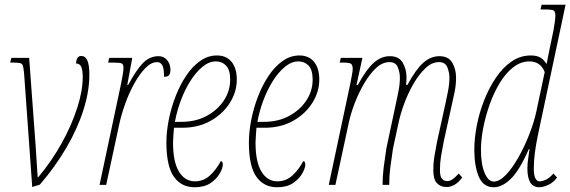

<svg xmlns="http://www.w3.org/2000/svg" viewBox="-20 -780 2406 810"><path d="M82 -465Q80 -491 77 -501.5Q74 -512 64 -514Q54 -516 31 -516H23L28 -536H103L125 -237Q128 -204 130.5 -162Q133 -120 135.5 -84.5Q138 -49 139 -32H141Q198 -100 240 -175.5Q282 -251 305.5 -324Q329 -397 329 -454Q329 -483 323 -497.5Q317 -512 301 -512Q301 -526 306.5 -535Q312 -544 323 -544Q340 -544 348.5 -525Q357 -506 357 -465Q357 -394 331.5 -314.5Q306 -235 259 -155Q212 -75 148 -1L116 9Z M491 -428Q494 -444 497.5 -463.5Q501 -483 501 -495Q501 -509 493 -512.5Q485 -516 456 -516H436L441 -536H538L517 -422H521Q556 -487 584 -515Q612 -543 649 -543Q671 -543 685 -526.5Q699 -510 699 -486Q699 -472 694 -464Q689 -456 672 -456Q672 -494 664 -506Q656 -518 643 -518Q618 -518 593.5 -493Q569 -468 547 -428.5Q525 -389 509 -344.5Q493 -300 484 -260L428 0H400Z M801 10Q745 10 713.5 -34.5Q682 -79 682 -179Q682 -224 692 -274.5Q702 -325 720.5 -373Q739 -421 765 -460Q791 -499 824 -522.5Q857 -546 895 -546Q935 -546 957 -519Q979 -492 979 -444Q979 -393 950 -346.5Q921 -300 869 -270.5Q817 -241 748 -241H714Q713 -228 711.5 -209Q710 -190 710 -179Q710 -97 735 -56Q760 -15 802 -15Q840 -15 867.5 -41.5Q895 -68 911 -100Q920 -100 920 -86Q920 -71 907 -48Q894 -25 868 -7.5Q842 10 801 10ZM746 -266Q805 -266 851 -290.5Q897 -315 924 -355.5Q951 -396 951 -444Q951 -485 934 -503Q917 -521 891 -521Q862 -521 834.5 -498.5Q807 -476 783.5 -439Q760 -402 743 -356.5Q726 -311 718 -266Z M1149 10Q1093 10 1061.5 -34.5Q1030 -79 1030 -179Q1030 -224 1040 -274.5Q1050 -325 1068.5 -373Q1087 -421 1113 -460Q1139 -499 1172 -522.5Q1205 -546 1243 -546Q1283 -546 1305 -519Q1327 -492 1327 -444Q1327 -393 1298 -346.5Q1269 -300 1217 -270.5Q1165 -241 1096 -241H1062Q1061 -228 1059.5 -209Q1058 -190 1058 -179Q1058 -97 1083 -56Q1108 -15 1150 -15Q1188 -15 1215.5 -41.5Q1243 -68 1259 -100Q1268 -100 1268 -86Q1268 -71 1255 -48Q1242 -25 1216 -7.5Q1190 10 1149 10ZM1094 -266Q1153 -266 1199 -290.5Q1245 -315 1272 -355.5Q1299 -396 1299 -444Q1299 -485 1282 -503Q1265 -521 1239 -521Q1210 -521 1182.5 -498.5Q1155 -476 1131.5 -439Q1108 -402 1091 -356.5Q1074 -311 1066 -266Z M1864 9Q1839 9 1823.5 -7Q1808 -23 1808 -63Q1808 -92 1812.5 -120Q1817 -148 1824 -183L1859 -342Q1864 -365 1870 -395Q1876 -425 1876 -453Q1876 -473 1867.5 -495.5Q1859 -518 1832 -518Q1802 -518 1775 -492.5Q1748 -467 1725 -427.5Q1702 -388 1685.5 -343.5Q1669 -299 1661 -260L1638 -154Q1631 -109 1626.5 -73Q1622 -37 1622 0H1594Q1594 -37 1598.5 -73Q1603 -109 1610 -154L1650 -342Q1655 -365 1661 -395Q1667 -425 1667 -453Q1667 -473 1658.5 -495.5Q1650 -518 1623 -518Q1593 -518 1566 -492.5Q1539 -467 1516 -427.5Q1493 -388 1476 -343.5Q1459 -299 1451 -260L1395 0H1367L1458 -428Q1461 -444 1464.5 -462.5Q1468 -481 1468 -488Q1468 -507 1460 -511.5Q1452 -516 1423 -516H1413L1418 -536H1509L1484 -422H1490Q1525 -487 1556.5 -515Q1588 -543 1625 -543Q1663 -543 1679 -515.5Q1695 -488 1695 -453Q1695 -446 1694.5 -438Q1694 -430 1693 -422H1699Q1734 -487 1765.5 -515Q1797 -543 1834 -543Q1872 -543 1888 -515.5Q1904 -488 1904 -453Q1904 -422 1898 -392.5Q1892 -363 1887 -342L1852 -183Q1845 -148 1840.5 -120Q1836 -92 1836 -63Q1836 -36 1844.5 -26Q1853 -16 1866 -16Q1880 -16 1892.5 -26Q1905 -36 1915 -48L1930 -31Q1900 9 1864 9Z M2063 10Q2019 10 2000 -34.5Q1981 -79 1981 -149Q1981 -196 1991.5 -250.5Q2002 -305 2022.5 -357Q2043 -409 2072 -452Q2101 -495 2138 -520.5Q2175 -546 2219 -546Q2244 -546 2259 -537.5Q2274 -529 2286 -510Q2289 -526 2292.5 -542.5Q2296 -559 2299 -575L2315 -652Q2318 -668 2320.5 -686.5Q2323 -705 2323 -712Q2323 -731 2316 -735.5Q2309 -740 2280 -740H2260L2265 -760H2366L2248 -204Q2240 -165 2236 -131.5Q2232 -98 2232 -69Q2232 -15 2257 -15Q2268 -15 2283 -22Q2298 -29 2315 -48L2330 -31Q2314 -9 2292 0.5Q2270 10 2256 10Q2229 10 2217 -10.5Q2205 -31 2205 -68Q2205 -88 2208 -109.5Q2211 -131 2214 -151H2211Q2171 -60 2134.5 -25Q2098 10 2063 10ZM2063 -14Q2087 -14 2114 -42Q2141 -70 2166.5 -115Q2192 -160 2212.5 -212Q2233 -264 2243 -311L2278 -476Q2269 -499 2252.5 -510Q2236 -521 2214 -521Q2177 -521 2145 -496Q2113 -471 2088 -429.5Q2063 -388 2045.5 -338.5Q2028 -289 2018.5 -239.5Q2009 -190 2009 -149Q2009 -87 2024.5 -50.5Q2040 -14 2063 -14Z"/></svg>

Font: Noto Serif ExtraCondensed Thin
Style: Italic
Weight: 100
Width: 2
Italic angle: -12°
Designer: Monotype Design Team
Foundry: Monotype Imaging Inc.
Version: Version 2.013